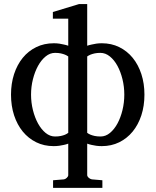

<svg xmlns="http://www.w3.org/2000/svg" viewBox="-20 -707 766 945"><path d="M315.9 -429.2Q309.1 -434.1 299.8 -438Q291.5 -441.4 279.5 -444.1Q267.6 -446.8 251 -446.8Q226.1 -446.8 204.6 -429.2Q183.1 -411.6 167.2 -382.8Q151.4 -354 142.1 -317.1Q132.8 -280.3 132.8 -241.2Q132.8 -202.1 142.1 -165Q151.4 -127.9 167.2 -99.1Q183.1 -70.3 204.6 -52.7Q226.1 -35.2 251 -35.2Q267.6 -35.2 279.5 -37.8Q291.5 -40.5 299.8 -43.9Q309.1 -47.9 315.9 -53.2ZM591.8 -241.2Q591.8 -280.3 582.8 -317.1Q573.7 -354 558.1 -382.8Q542.5 -411.6 520.8 -429.2Q499 -446.8 474.1 -446.8Q457.5 -446.8 445.6 -444.1Q433.6 -441.4 425.3 -438Q416 -434.1 409.2 -429.2V-53.2Q416 -47.9 425.8 -43.9Q434.1 -40.5 446.3 -37.8Q458.5 -35.2 475.1 -35.2Q500 -35.2 521.2 -52.7Q542.5 -70.3 558.1 -99.1Q573.7 -127.9 582.8 -165Q591.8 -202.1 591.8 -241.2ZM690.9 -241.2Q690.9 -186 675.8 -139.6Q660.6 -93.3 633.1 -59.6Q605.5 -25.9 566.9 -6.8Q528.3 12.2 481 12.2Q466.8 12.2 453.9 10.5Q440.9 8.8 431.2 6.3Q419.4 3.9 409.2 0V154.8Q409.2 158.2 411.4 161.9Q413.6 165.5 417 168.5Q420.4 171.4 424.6 173.3Q428.7 175.3 432.1 175.8L483.9 180.2V217.8H241.2V180.2L294.9 175.8Q301.8 174.8 308.8 168.2Q315.9 161.6 315.9 154.8V0Q305.7 3.9 293.9 6.3Q284.2 8.8 271 10.5Q257.8 12.2 244.1 12.2Q196.8 12.2 158.2 -6.8Q119.6 -25.9 92 -59.6Q64.5 -93.3 49.3 -139.6Q34.2 -186 34.2 -241.2Q34.2 -295.9 49.3 -342.3Q64.5 -388.7 92 -422.4Q119.6 -456.1 158.4 -475.1Q197.3 -494.1 245.1 -494.1Q259.3 -494.1 272 -492.2Q284.7 -490.2 294.4 -487.8Q306.2 -485.4 315.9 -481.9V-615.2H240.2V-647.9L369.1 -687H409.2V-481.9Q419.4 -485.4 431.2 -487.8Q440.9 -490.2 453.9 -492.2Q466.8 -494.1 481 -494.1Q528.3 -494.1 566.9 -475.1Q605.5 -456.1 633.1 -422.4Q660.6 -388.7 675.8 -342.3Q690.9 -295.9 690.9 -241.2Z"/></svg>

Font: Charis SIL Cyr
Style: Regular
Weight: 400
Foundry: SIL International
Version: Version 5.000